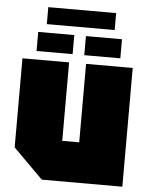

<svg xmlns="http://www.w3.org/2000/svg" viewBox="-56 -856 702 902"><g transform="rotate(5 295.0 -405.0)"><path d="M555 -560V0H175L35 -140V-560H255V-190H335V-560ZM98 -600V-690H268V-600ZM323 -600V-690H493V-600ZM135 -730V-810H455V-730Z"/></g></svg>

Font: Tektur SemiCondensed Black
Style: Regular
Weight: 900
Width: 4
Designer: Adam Jagosz
Foundry: Adam Jagosz
Version: Version 1.005;gftools[0.9.30]